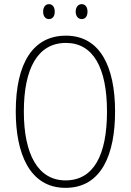

<svg xmlns="http://www.w3.org/2000/svg" viewBox="-20 -896 631 926"><path d="M188 -840C188 -819 198 -804 216 -804C234 -804 244 -818 244 -840C244 -861 234 -876 216 -876C198 -876 188 -860 188 -840ZM345 -840C345 -819 356 -804 374 -804C392 -804 402 -818 402 -840C402 -861 392 -876 374 -876C356 -876 345 -860 345 -840ZM535 -358C535 -574 463 -724 298 -724C141 -724 56 -594 56 -358C56 -161 120 10 296 10C472 10 535 -156 535 -358ZM95 -358C95 -564 161 -689 298 -689C429 -689 496 -570 496 -358C496 -147 431 -26 296 -26C164 -26 95 -151 95 -358Z"/></svg>

Font: Noto Sans Condensed ExtraLight
Style: Regular
Weight: 200
Width: 3
Designer: Monotype Design Team
Foundry: Monotype Imaging Inc.
Version: Version 2.013